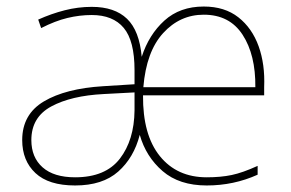

<svg xmlns="http://www.w3.org/2000/svg" viewBox="-20 -558 890 588"><path d="M604 -538Q668 -538 710 -505Q752 -472 772 -416.5Q792 -361 789 -291V-266H418Q417 -145 469.5 -80Q522 -15 613 -15Q656 -15 689.5 -22Q723 -29 769 -50V-23Q696 10 613 10Q529 10 478 -34Q427 -78 408 -145Q390 -75 342 -32.5Q294 10 210 10Q129 10 88.5 -28Q48 -66 48 -129Q48 -208 114.5 -247.5Q181 -287 296 -294L392 -300V-343Q392 -433 359 -472.5Q326 -512 261 -512Q224 -512 186.5 -503Q149 -494 106 -472L97 -498Q137 -516 178 -526.5Q219 -537 261 -537Q331 -537 369 -500.5Q407 -464 414 -384Q436 -452 483.5 -495Q531 -538 604 -538ZM604 -513Q531 -513 479.5 -456.5Q428 -400 419 -291H762Q763 -390 723 -451.5Q683 -513 604 -513ZM298 -270Q198 -265 137 -232Q76 -199 76 -129Q76 -76 110.5 -45.5Q145 -15 210 -15Q303 -15 347 -72Q391 -129 392 -220V-275Z"/></svg>

Font: Noto Sans Devanagari Thin
Style: Regular
Weight: 100
Designer: Jelle Bosma - Monotype Design Team
Foundry: Monotype Imaging Inc.
Version: Version 2.004; ttfautohint (v1.8.4.7-5d5b)